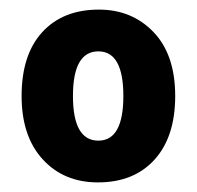

<svg xmlns="http://www.w3.org/2000/svg" viewBox="-20 -742 410 400"><path d="M345 -542Q345 -457 302 -409.5Q259 -362 184 -362Q113 -362 69 -410Q25 -458 25 -542Q25 -628 68 -675Q111 -722 186 -722Q255 -722 300 -675Q345 -628 345 -542ZM132 -542Q132 -449 185 -449Q237 -449 237 -542Q237 -635 185 -635Q132 -635 132 -542Z"/></svg>

Font: Noto Sans Armenian SemiCondensed ExtraBold
Style: Regular
Weight: 800
Width: 4
Designer: Monotype Design Team
Foundry: Monotype Imaging Inc.
Version: Version 2.008; ttfautohint (v1.8.4.7-5d5b)